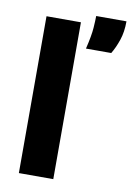

<svg xmlns="http://www.w3.org/2000/svg" viewBox="-86 -814 595 868"><g transform="rotate(10 211.5 -380.0)"><path d="M63 0V-720H221V0ZM264 -607Q279 -669 281.5 -705Q284 -741 284 -760H423Q423 -711 410 -673Q397 -635 380 -607Z"/></g></svg>

Font: Bricolage Grotesque 10pt ExtraBold
Style: Regular
Weight: 800
Designer: Mathieu Triay
Foundry: Atelier Triay
Version: Version 1.000; ttfautohint (v1.8.4.7-5d5b);gftools[0.9.32]